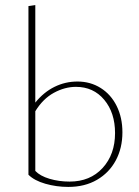

<svg xmlns="http://www.w3.org/2000/svg" viewBox="-20 -733 548 756"><path d="M462 -212Q462 -150 436 -101.5Q410 -53 362 -25Q314 3 249 3Q202 3 158.5 -9.5Q115 -22 92 -45V-709L119 -713V-329Q152 -370 194.5 -391Q237 -412 285 -412Q336 -412 376.5 -386.5Q417 -361 439.5 -315.5Q462 -270 462 -212ZM433 -209Q433 -289 390.5 -340Q348 -391 279 -391Q235 -391 192 -367.5Q149 -344 119 -295V-60Q138 -40 175 -29Q212 -18 254 -18Q335 -18 384 -71.5Q433 -125 433 -209Z"/></svg>

Font: Ysabeau Extralight
Style: Regular
Weight: 200
Designer: Christian Thalmann (Catharsis Fonts)
Version: Version 0.003